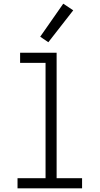

<svg xmlns="http://www.w3.org/2000/svg" viewBox="-20 -1021 540 1041"><path d="M75 0V-55H227V-680H89V-735H287V-55H425V0ZM242 -792 198 -822 323 -1001 377 -965Z"/></svg>

Font: Iosevka Term Light
Style: Regular
Weight: 300
Monospace: yes
Designer: Belleve Invis
Foundry: Belleve Invis
Version: Version 9.0.1; ttfautohint (v1.8.3)